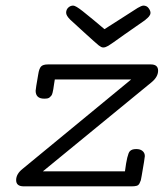

<svg xmlns="http://www.w3.org/2000/svg" viewBox="-20 -659 579 679"><path d="M60.1 -62 443.8 -377.9H173.8Q172.9 -371.1 170.9 -359.6Q168.9 -348.1 168.5 -343.5Q168 -338.9 166 -331.5Q164.1 -324.2 162.1 -321.5Q160.2 -318.8 156.5 -315.4Q152.8 -312 147.9 -311Q143.1 -310.1 136.2 -310.1Q106.4 -310.1 106 -337.9Q106 -343.8 115.2 -396Q118.2 -416 125 -423.6Q131.8 -431.2 149.9 -431.2H513.2Q539.1 -431.2 539.1 -409.2Q539.1 -387.2 516.1 -368.2L131.8 -53.2H421.9Q429.7 -114.3 439 -124Q445.8 -131.8 460.9 -131.8H462.9Q476.1 -131.8 484.1 -125Q492.2 -118.2 492.2 -106.9Q492.2 -101.1 481 -37.1Q479 -24.9 478 -21.5Q477.1 -18.1 473.6 -11Q470.2 -3.9 463.6 -2Q457 0 445.8 0H64Q37.1 0 37.1 -22Q37.1 -43.9 60.1 -62ZM213.9 -613.8Q213.9 -625 221.4 -632.1Q229 -639.2 238.8 -639.2Q247.6 -639.2 272.9 -619.1Q281.7 -612.3 310.1 -588.9Q334 -568.8 349.1 -556.2H350.1Q355 -559.1 363 -564.5Q371.1 -569.8 399.7 -587.9Q428.2 -606 466.8 -630.9Q480 -638.7 486.8 -639.2Q499 -639.2 505.6 -630.1Q512.2 -621.1 512.2 -613.8Q512.2 -609.9 510.5 -606.4Q508.8 -603 506.3 -600.1Q503.9 -597.2 502 -595.7Q500 -594.2 497.1 -591.6Q494.1 -588.9 493.2 -587.9Q462.4 -565.9 418.9 -536.1Q373 -502.9 363 -497.1Q353 -491.2 346.2 -491.2H344.2Q338.4 -491.2 329.1 -498.5Q319.8 -505.9 275.9 -545.9Q247.1 -571.8 228 -589.8Q213.9 -604 213.9 -613.8Z"/></svg>

Font: CMU Typewriter Text
Style: LightOblique
Weight: 200
Italic angle: -9.46001°
Version: Version 0.7.0